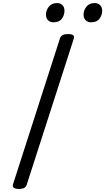

<svg xmlns="http://www.w3.org/2000/svg" viewBox="-20 -1223 689 1257"><path d="M104 14Q82 14 71.5 7Q61 0 65 -16L373 -973Q378 -987 390.5 -993.5Q403 -1000 425 -1000Q448 -1000 458 -993Q468 -986 463 -970L155 -14Q151 0 139 7Q127 14 104 14ZM330 -1077Q309 -1077 295 -1090Q281 -1103 281 -1128Q281 -1155 299.5 -1179Q318 -1203 354 -1203Q374 -1203 388 -1190Q402 -1177 402 -1152Q402 -1124 385 -1100.5Q368 -1077 330 -1077ZM576 -1077Q556 -1077 541.5 -1090Q527 -1103 527 -1128Q527 -1155 545.5 -1179Q564 -1203 600 -1203Q620 -1203 634.5 -1190Q649 -1177 649 -1152Q649 -1124 631.5 -1100.5Q614 -1077 576 -1077Z"/></svg>

Font: Playwrite SK
Style: Regular
Weight: 400
Designer: Veronika Burian, José Scaglione
Foundry: TypeTogether
Version: Version 1.002